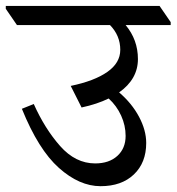

<svg xmlns="http://www.w3.org/2000/svg" viewBox="-62 -642 596 647"><path d="M513.2 -557.6H361.3Q402.8 -507.8 402.8 -442.9Q402.8 -375.5 339.4 -330.6Q382.3 -293.9 406.5 -248.5Q430.7 -203.1 430.7 -160.2Q430.7 -93.8 389.2 -54.2Q347.7 -14.6 276.9 -14.6Q205.6 -14.6 136.5 -76.2Q67.4 -137.7 11.7 -275.4L51.8 -291.5Q88.9 -208.5 140.6 -149.9Q192.4 -91.3 258.8 -91.3Q305.7 -91.3 333.5 -116.7Q361.3 -142.1 361.3 -184.1Q361.3 -219.2 346.2 -252.4Q331.1 -285.6 304.2 -310.1Q265.1 -291 212.9 -279.8L176.3 -352.5Q256.3 -369.1 299.8 -399.7Q343.3 -430.2 343.3 -474.1Q343.3 -522 308.6 -557.6H-4.9L-42.5 -612.3V-622.1H475.6L513.2 -567.4Z"/></svg>

Font: Noto Serif Devanagari
Style: Regular
Weight: 400
Designer: Monotype Design Team
Foundry: Monotype Imaging Inc.
Version: Version 1.01